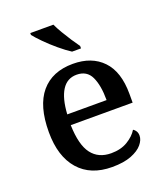

<svg xmlns="http://www.w3.org/2000/svg" viewBox="-142 -862 831 968"><g transform="rotate(-20 273.5 -378.0)"><path d="M293 10Q178 10 115 -62Q52 -134 52 -264Q52 -405 112 -476Q172 -547 283 -547Q384 -547 442 -486.5Q500 -426 500 -307V-260H168Q171 -153 207.5 -105Q244 -57 312 -57Q364 -57 400.5 -79Q437 -101 455 -131Q464 -126 470 -116Q476 -106 476 -92Q476 -69 456.5 -45.5Q437 -22 396.5 -6Q356 10 293 10ZM381 -317Q381 -396 359 -442.5Q337 -489 282 -489Q231 -489 203 -445Q175 -401 170 -317ZM301 -606Q273 -624 239 -652.5Q205 -681 176.5 -710Q148 -739 135 -756V-766H259Q269 -744 285 -717Q301 -690 318 -664Q335 -638 349 -619V-606Z"/></g></svg>

Font: Noto Serif Tibetan Medium
Style: Regular
Weight: 500
Designer: Monotype Design Team
Foundry: Monotype Imaging Inc.
Version: Version 2.103; ttfautohint (v1.8.4.7-5d5b)